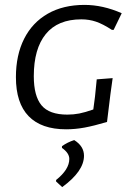

<svg xmlns="http://www.w3.org/2000/svg" viewBox="-20 -522 550 784"><path d="M477 -468 444 -400H437Q400 -424 372 -433.5Q344 -443 312 -443Q216 -443 167 -383Q118 -323 118 -211Q118 -130 149.5 -92Q181 -54 255 -54Q280 -54 303.5 -58.5Q327 -63 361 -75L368 -128L375 -198L440 -203L431 -138L417 -24Q363 -8 325 -1Q287 6 250 6Q149 6 97 -47.5Q45 -101 45 -207Q45 -297 78.5 -363.5Q112 -430 175 -466Q238 -502 325 -502Q400 -502 477 -468ZM323 114Q323 177 234 242L209 219V213Q263 170 263 127Q263 103 233 82V75Q255 59 283 50Q323 75 323 114Z"/></svg>

Font: Alegreya Sans SC
Style: Italic
Weight: 400
Italic angle: -7°
Designer: Juan Pablo del Peral
Foundry: Huerta Tipografica
Version: Version 2.008; ttfautohint (v1.6)